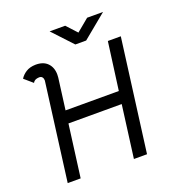

<svg xmlns="http://www.w3.org/2000/svg" viewBox="-150 -976 1026 1101"><g transform="rotate(-20 363.5 -425.5)"><path d="M153 -597Q153 -609 147 -617Q141 -625 128 -625Q99 -624 90 -605L39 -649Q52 -670 75 -684.5Q98 -699 132 -700Q180 -701 206 -674.5Q232 -648 232 -604Q232 -592 231 -586L206 -395H531L570 -686H649L559 1H479L521 -319H196L154 1H75L152 -589ZM370 -852 428 -789 504 -852H601L454 -731H388L275 -852Z"/></g></svg>

Font: Bellota
Style: Bold Italic
Weight: 700
Italic angle: -7.5°
Designer: Kemie Guaida
Foundry: Kemie Guaida
Version: Version 4.001